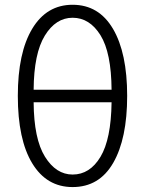

<svg xmlns="http://www.w3.org/2000/svg" viewBox="-20 -756 600 794"><path d="M53.7 -359.4Q53.7 -538.1 113.3 -637.2Q172.9 -736.3 280.3 -736.3Q388.7 -736.3 447.3 -636.7Q505.9 -537.1 505.9 -359.4Q505.9 -182.6 448.2 -82.5Q390.6 17.6 280.3 17.6Q172.9 17.6 113.3 -80.6Q53.7 -178.7 53.7 -359.4ZM119.1 -384.8H441.4Q440.4 -538.1 395.5 -610.4Q350.6 -682.6 280.3 -682.6Q210.9 -682.6 165.5 -608.9Q120.1 -535.2 119.1 -384.8ZM119.1 -333Q120.1 -181.6 166 -107.9Q211.9 -34.2 280.3 -34.2Q351.6 -34.2 395.5 -107.4Q439.5 -180.7 441.4 -333Z"/></svg>

Font: Gothic A1 Light
Style: Regular
Weight: 300
Version: Version 2.50